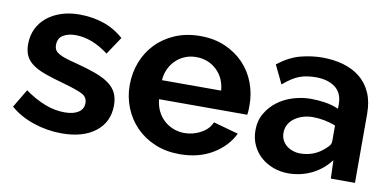

<svg xmlns="http://www.w3.org/2000/svg" viewBox="-58 -696 1766 869"><g transform="rotate(10 825.0 -262.0)"><path d="M259 10Q193 10 130 -11Q67 -32 22 -71L72 -155Q120 -121 165.5 -103.5Q211 -86 256 -86Q296 -86 319 -101Q342 -116 342 -144Q342 -172 315 -185Q288 -198 227 -215Q176 -229 140 -242Q104 -255 82 -271.5Q60 -288 50 -309.5Q40 -331 40 -361Q40 -401 55.5 -433Q71 -465 99 -487.5Q127 -510 164.5 -522Q202 -534 246 -534Q305 -534 356.5 -517Q408 -500 451 -462L397 -381Q357 -411 319.5 -425Q282 -439 245 -439Q211 -439 188 -425Q165 -411 165 -380Q165 -366 170.5 -357Q176 -348 188 -341Q200 -334 219.5 -327.5Q239 -321 268 -314Q322 -300 360.5 -286Q399 -272 423.5 -254Q448 -236 459.5 -212.5Q471 -189 471 -156Q471 -79 414 -34.5Q357 10 259 10Z M801 10Q738 10 687 -11.5Q636 -33 600 -70Q564 -107 544.5 -156Q525 -205 525 -259Q525 -315 544 -364.5Q563 -414 599 -451.5Q635 -489 686.5 -511Q738 -533 802 -533Q866 -533 916.5 -511Q967 -489 1002.5 -452Q1038 -415 1056.5 -366Q1075 -317 1075 -264Q1075 -251 1074.5 -239Q1074 -227 1072 -219H667Q670 -188 682 -164Q694 -140 713 -123Q732 -106 756 -97Q780 -88 806 -88Q846 -88 881.5 -107.5Q917 -127 930 -159L1045 -127Q1016 -67 952.5 -28.5Q889 10 801 10ZM937 -306Q932 -365 893.5 -400.5Q855 -436 800 -436Q773 -436 749.5 -426.5Q726 -417 708 -400Q690 -383 678.5 -359Q667 -335 665 -306Z M1300 10Q1264 10 1231.5 -2Q1199 -14 1174.5 -35.5Q1150 -57 1135.5 -88Q1121 -119 1121 -156Q1121 -201 1141 -235Q1161 -269 1192.5 -292.5Q1224 -316 1264 -328Q1304 -340 1344 -340Q1376 -340 1409 -335Q1442 -330 1472 -317V-337Q1472 -390 1438 -415Q1404 -440 1350 -440Q1327 -440 1308.5 -437Q1290 -434 1273 -427.5Q1256 -421 1238.5 -409.5Q1221 -398 1201 -381L1160 -466Q1213 -507 1264 -520Q1315 -533 1363 -533Q1416 -533 1460.5 -520Q1505 -507 1537.5 -480.5Q1570 -454 1588 -413.5Q1606 -373 1606 -317V0H1495L1492 -84Q1457 -38 1407 -14Q1357 10 1300 10ZM1338 -88Q1403 -88 1450 -132Q1459 -140 1465.5 -148Q1472 -156 1472 -170V-240Q1420 -260 1366 -260Q1345 -260 1324 -254Q1303 -248 1286 -236.5Q1269 -225 1258.5 -207.5Q1248 -190 1248 -167Q1248 -148 1255.5 -133.5Q1263 -119 1275.5 -109Q1288 -99 1304.5 -93.5Q1321 -88 1338 -88Z"/></g></svg>

Font: IngvarSans
Style: Bold
Weight: 700
Version: Version 3.000